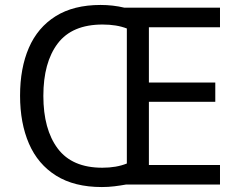

<svg xmlns="http://www.w3.org/2000/svg" viewBox="-20 -745 968 775"><path d="M386 -725Q436 -725 482 -714H868V-635H581V-412H849V-334H581V-79H868V0H488Q466 4 441.5 7Q417 10 391 10Q280 10 206.5 -36Q133 -82 97 -165Q61 -248 61 -359Q61 -470 96.5 -552Q132 -634 204.5 -679.5Q277 -725 386 -725ZM394 -646Q271 -646 213 -569.5Q155 -493 155 -358Q155 -223 213 -145.5Q271 -68 393 -68Q450 -68 492 -85V-630Q451 -646 394 -646Z"/></svg>

Font: Noto Sans Syriac Eastern
Style: Regular
Weight: 400
Designer: Patrick Giasson and the Monotype Design Team
Foundry: Monotype Imaging Inc.
Version: Version 3.001; ttfautohint (v1.8.4.7-5d5b)